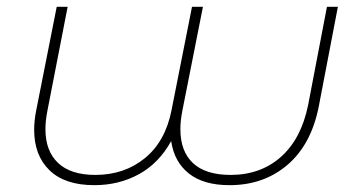

<svg xmlns="http://www.w3.org/2000/svg" viewBox="-20 -539 1053 562"><path d="M969 -519 913 -227Q891 -116 821.5 -56.5Q752 3 652 3Q576 3 533 -31Q490 -65 481 -126Q445 -61 386.5 -29Q328 3 256 3Q170 3 125 -40.5Q80 -84 80 -159Q80 -186 86 -216L146 -519H178L119 -216Q113 -186 113 -161Q113 -97 150 -62Q187 -27 259 -27Q344 -27 404 -76Q464 -125 482 -216L542 -519H574L514 -216Q508 -186 508 -161Q508 -96 545 -61.5Q582 -27 655 -27Q743 -27 802.5 -80Q862 -133 882 -232L937 -519Z"/></svg>

Font: Montserrat Alternates ExLight
Style: Italic
Weight: 275
Italic angle: -11.3°
Designer: Julieta Ulanovsky
Foundry: Julieta Ulanovsky
Version: Version 7.200